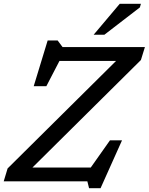

<svg xmlns="http://www.w3.org/2000/svg" viewBox="-36 -955 784 1011"><path d="M727 -707 706 -639 135 -73H442L543 -216H606.5L493.5 36H433L424 0H-16.5L4 -68L575 -634H277L208 -501H141.5L215 -742H267.5L293.5 -707ZM457 -772 594.5 -935H706L700.5 -916L513.5 -772Z"/></svg>

Font: Newsreader 6pt
Style: Italic
Weight: 400
Italic angle: -17°
Designer: Hugues Gentile
Foundry: Production Type
Version: Version 1.003; ttfautohint (v1.8.3)